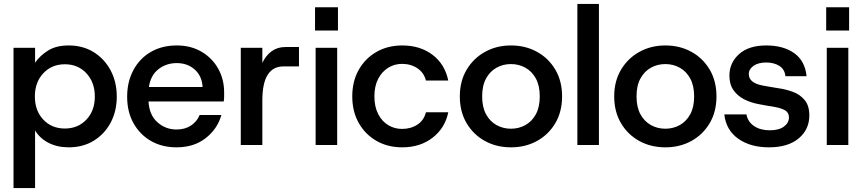

<svg xmlns="http://www.w3.org/2000/svg" viewBox="-20 -740 4401 980"><path d="M49 220V-496H159V-420Q183 -455 224.5 -481.5Q266 -508 331 -508Q403 -508 458 -474Q513 -440 544.5 -381Q576 -322 576 -247Q576 -172 544.5 -113.5Q513 -55 458 -21.5Q403 12 331 12Q273 12 228.5 -10.5Q184 -33 159 -74V220ZM311 -84Q378 -84 421 -129.5Q464 -175 464 -247Q464 -320 421 -366Q378 -412 311 -412Q244 -412 201 -366Q158 -320 158 -248Q158 -175 201 -129.5Q244 -84 311 -84Z M881 12Q807 12 750.5 -20.5Q694 -53 661.5 -111Q629 -169 629 -246Q629 -323 661 -382.5Q693 -442 750 -475Q807 -508 882 -508Q955 -508 1009.5 -475.5Q1064 -443 1094 -389Q1124 -335 1124 -269Q1124 -259 1124 -247.5Q1124 -236 1122 -222H738Q742 -153 783.5 -116Q825 -79 881 -79Q924 -79 954.5 -99Q985 -119 999 -153H1110Q1090 -82 1030 -35Q970 12 881 12ZM882 -418Q829 -418 789 -387Q749 -356 740 -296H1014Q1011 -352 974 -385Q937 -418 882 -418Z M1209 0V-496H1319V-419Q1337 -457 1366.5 -478.5Q1396 -500 1437 -500H1506V-401H1426Q1374 -401 1346.5 -358.5Q1319 -316 1319 -226V0Z M1588 -584V-703H1705V-584ZM1591 0V-496H1701V0Z M2033 12Q1959 12 1901.5 -21Q1844 -54 1811 -112.5Q1778 -171 1778 -248Q1778 -325 1811 -383.5Q1844 -442 1901.5 -475Q1959 -508 2033 -508Q2125 -508 2188 -460Q2251 -412 2268 -329H2154Q2144 -369 2110.5 -391.5Q2077 -414 2032 -414Q1994 -414 1962 -394.5Q1930 -375 1910.5 -338Q1891 -301 1891 -248Q1891 -195 1910.5 -157.5Q1930 -120 1962 -101Q1994 -82 2032 -82Q2077 -82 2110.5 -104Q2144 -126 2154 -167H2268Q2252 -87 2188.5 -37.5Q2125 12 2033 12Z M2588 12Q2514 12 2455 -20.5Q2396 -53 2361.5 -111.5Q2327 -170 2327 -248Q2327 -326 2362 -384.5Q2397 -443 2456 -475.5Q2515 -508 2588 -508Q2662 -508 2721 -475.5Q2780 -443 2814.5 -384.5Q2849 -326 2849 -248Q2849 -170 2814.5 -111.5Q2780 -53 2721 -20.5Q2662 12 2588 12ZM2588 -83Q2628 -83 2661.5 -101.5Q2695 -120 2715 -156.5Q2735 -193 2735 -248Q2735 -303 2715 -339.5Q2695 -376 2661.5 -394.5Q2628 -413 2588 -413Q2548 -413 2514.5 -394.5Q2481 -376 2461 -339.5Q2441 -303 2441 -248Q2441 -193 2461 -156.5Q2481 -120 2514.5 -101.5Q2548 -83 2588 -83Z M2927 0V-720H3037V0Z M3376 12Q3302 12 3243 -20.5Q3184 -53 3149.5 -111.5Q3115 -170 3115 -248Q3115 -326 3150 -384.5Q3185 -443 3244 -475.5Q3303 -508 3376 -508Q3450 -508 3509 -475.5Q3568 -443 3602.5 -384.5Q3637 -326 3637 -248Q3637 -170 3602.5 -111.5Q3568 -53 3509 -20.5Q3450 12 3376 12ZM3376 -83Q3416 -83 3449.5 -101.5Q3483 -120 3503 -156.5Q3523 -193 3523 -248Q3523 -303 3503 -339.5Q3483 -376 3449.5 -394.5Q3416 -413 3376 -413Q3336 -413 3302.5 -394.5Q3269 -376 3249 -339.5Q3229 -303 3229 -248Q3229 -193 3249 -156.5Q3269 -120 3302.5 -101.5Q3336 -83 3376 -83Z M3905 12Q3810 12 3748 -32Q3686 -76 3677 -156H3790Q3797 -118 3829 -96.5Q3861 -75 3909 -75Q3956 -75 3981.5 -94Q4007 -113 4007 -141Q4007 -163 3990 -175Q3973 -187 3930 -195Q3913 -197 3890 -201.5Q3867 -206 3850 -209Q3812 -216 3778.5 -233Q3745 -250 3724 -279.5Q3703 -309 3703 -354Q3703 -419 3752 -463.5Q3801 -508 3891 -508Q3979 -508 4034 -468.5Q4089 -429 4097 -351H3989Q3985 -387 3957.5 -404Q3930 -421 3891 -421Q3850 -421 3826 -404Q3802 -387 3802 -362Q3802 -316 3875 -303Q3890 -300 3915 -296Q3940 -292 3957 -289Q3992 -284 4027.5 -271Q4063 -258 4087 -229.5Q4111 -201 4111 -151Q4111 -79 4056.5 -33.5Q4002 12 3905 12Z M4197 -584V-703H4314V-584ZM4200 0V-496H4310V0Z"/></svg>

Font: HostGroteskMedium
Style: Regular
Weight: 500
Designer: Doukan Karapınar based on Poppins by Indian Type Foundry, Jonny Pinhorn
Foundry: Element Type
Version: Version 1.001; ttfautohint (v1.8.4.7-5d5b)